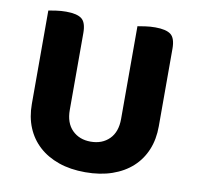

<svg xmlns="http://www.w3.org/2000/svg" viewBox="-73 -692 807 785"><g transform="rotate(10 330.5 -299.5)"><path d="M330 17Q268 17 219.5 0Q171 -17 137 -48Q103 -79 85 -122.5Q67 -166 67 -220V-608Q78 -610 98.5 -613Q119 -616 140 -616Q185 -616 204.5 -601Q224 -586 224 -542V-223Q224 -169 253.5 -139.5Q283 -110 330 -110Q378 -110 407.5 -139.5Q437 -169 437 -223V-608Q448 -610 468.5 -613Q489 -616 510 -616Q555 -616 574.5 -601Q594 -586 594 -542V-220Q594 -166 576 -122.5Q558 -79 524 -48Q490 -17 441 0Q392 17 330 17Z"/></g></svg>

Font: Baloo Paaji 2
Style: Bold
Weight: 700
Designer: Shuchita Grover, Noopur Datye and Ek Type
Foundry: Ek Type
Version: Version 1.640;hotconv 1.0.111;makeotfexe 2.5.65597; ttfautoh